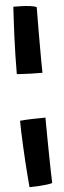

<svg xmlns="http://www.w3.org/2000/svg" viewBox="-64 -780 343 1028"><g transform="rotate(-5 108.0 -266.0)"><path d="M32 -139.5Q62 -142.5 100.8 -143.5Q139.5 -144.5 169 -144.5Q169 -131 169.2 -97.2Q169.5 -63.5 170 -19.2Q170.5 25 171.2 70Q172 115 172.8 151.8Q173.5 188.5 174.5 207.5Q165 211 141.8 213.8Q118.5 216.5 93.2 217.8Q68 219 51.5 219Q49.5 197.5 46.8 161.8Q44 126 41.2 83.5Q38.5 41 36.5 -2Q34.5 -45 33.2 -81.2Q32 -117.5 32 -139.5ZM36.5 -390Q36.5 -436.5 37.8 -490Q39 -543.5 41.2 -595Q43.5 -646.5 45.8 -688Q48 -729.5 49.5 -751Q67.5 -751 92.2 -750.2Q117 -749.5 140 -746.5Q163 -743.5 174 -738Q174 -716.5 173.5 -680Q173 -643.5 173 -600.5Q173 -557.5 173 -515Q173 -472.5 173.2 -438Q173.5 -403.5 174 -385Q145 -385 115.2 -385.8Q85.5 -386.5 63.8 -388Q42 -389.5 36.5 -390Z"/></g></svg>

Font: Grandstander Thin
Style: Bold
Weight: 700
Version: Version 1.200